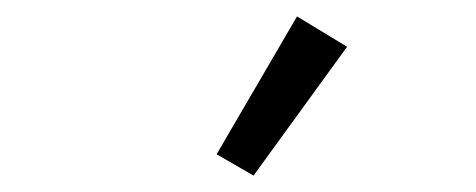

<svg xmlns="http://www.w3.org/2000/svg" viewBox="-20 -799 580 234"><path d="M289 -585 244 -611 342 -779 403 -742Z"/></svg>

Font: IBM Plex Sans Condensed
Style: Italic
Weight: 400
Width: 3
Italic angle: -11°
Designer: Mike Abbink, Paul van der Laan, Pieter van Rosmalen
Foundry: Bold Monday
Version: Version 1.3